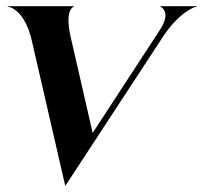

<svg xmlns="http://www.w3.org/2000/svg" viewBox="-20 -602 670 634"><path d="M85 -468 195.5 12 518 -480.5C569.5 -559 621 -580 630 -580V-581.5H508.5V-580.5C509.5 -580.5 548 -564.5 508.5 -504L286 -163L213 -481.5C193 -570 222.5 -580 224 -580V-581.5H5.5V-580C12.5 -580 62 -568 85 -468Z"/></svg>

Font: Beautique Display
Style: Bold
Weight: 700
Italic angle: -12°
Designer: Nhat-Quang Ngo
Version: Version 1.100;Glyphs 3.2.3 (3260)